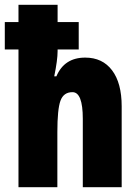

<svg xmlns="http://www.w3.org/2000/svg" viewBox="-27 -780 576 800"><path d="M213 -760V-688H301V-574H213V-567Q213 -530 199 -462H208Q241 -540 328 -540Q400 -540 440 -487Q480 -434 480 -337V0H318V-285Q318 -396 275 -396Q238 -396 225 -360.5Q212 -325 212 -230V0H50V-574H-7V-688H50V-760Z"/></svg>

Font: Noto Sans Gurmukhi ExtraCondensed Black
Style: Regular
Weight: 900
Width: 2
Designer: Jelle Bosma - Monotype Design Team
Foundry: Monotype Imaging Inc.
Version: Version 2.004; ttfautohint (v1.8.4.7-5d5b)